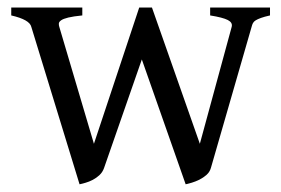

<svg xmlns="http://www.w3.org/2000/svg" viewBox="-20 -474 746 509"><path d="M695.8 -433.1Q680.7 -429.7 671.9 -426.5Q663.1 -423.3 658 -420.2Q652.8 -417 650.6 -412.8Q648.4 -408.7 647 -402.8L539.1 -28.8Q536.1 -18.1 527.6 -10.5Q519 -2.9 508.8 2.2Q498.5 7.3 488.5 10.3Q478.5 13.2 472.2 14.6L356 -316.4L255.9 -28.8Q252 -17.6 243.9 -10Q235.8 -2.4 226.1 2.7Q216.3 7.8 206.8 10.5Q197.3 13.2 190.9 14.6L63 -402.8Q58.6 -421.9 9.8 -433.1V-454.1H198.2V-433.1Q174.3 -430.7 161.1 -427.5Q147.9 -424.3 142.1 -420.2Q136.2 -416 136 -411.6Q135.7 -407.2 137.2 -402.8L229 -92.8L349.1 -454.1H382.8L509.8 -92.8L594.2 -402.8Q597.2 -414.1 584 -420.9Q570.8 -427.7 537.1 -433.1V-454.1H695.8Z"/></svg>

Font: Gentium Plus APac
Style: Regular
Weight: 400
Designer: J. Victor Gaultney, Annie Olsen, Iska Routamaa, Becca Hirsbrunner
Foundry: SIL International
Version: Version 5.000